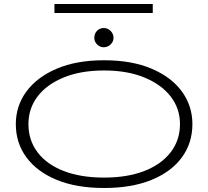

<svg xmlns="http://www.w3.org/2000/svg" viewBox="-20 -928 1040 959"><path d="M500 11Q362 11 263.5 -29.5Q165 -70 112 -142Q59 -214 59 -308Q59 -399 112 -471Q165 -543 263.5 -585Q362 -627 500 -627Q638 -627 737 -585Q836 -543 888.5 -471Q941 -399 941 -308Q941 -214 888.5 -142Q836 -70 737 -29.5Q638 11 500 11ZM500 -41Q616 -41 701 -74Q786 -107 832.5 -167.5Q879 -228 879 -308Q879 -386 832.5 -446Q786 -506 701 -541Q616 -576 500 -576Q383 -576 298 -541Q213 -506 167.5 -446Q122 -386 122 -308Q122 -228 167.5 -167.5Q213 -107 298 -74Q383 -41 500 -41ZM498 -692Q479 -692 465 -706Q451 -720 451 -739Q451 -760 464.5 -774Q478 -788 498 -788Q518 -788 532.5 -773.5Q547 -759 547 -739Q547 -720 532.5 -706Q518 -692 498 -692ZM252 -863V-908H743V-863Z"/></svg>

Font: Inconsolata UltraExpanded Light
Style: Regular
Weight: 300
Width: 9
Monospace: yes
Designer: Raph Levien, Cyreal, Brenton Simpson
Foundry: Raph Levien, Cyreal, Google
Version: Version 3.001; ttfautohint (v1.8.2.53-6de2)